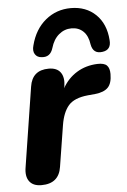

<svg xmlns="http://www.w3.org/2000/svg" viewBox="-54 -796 557 845"><g transform="rotate(-5 224.5 -373.5)"><path d="M95 9Q58 9 41.5 -13.5Q25 -36 32 -76L87 -427Q98 -499 171 -499Q207 -499 223 -477Q239 -455 233 -415L231 -407Q255 -450 295 -474.5Q335 -499 386 -501Q416 -502 428 -490Q440 -478 440 -452Q440 -411 422 -392.5Q404 -374 365 -370L332 -367Q272 -361 246.5 -331.5Q221 -302 212 -246L183 -64Q172 9 95 9ZM145 -552Q125 -553 115.5 -568Q106 -583 113 -607Q131 -677 179 -716.5Q227 -756 291 -756Q358 -756 401 -714.5Q444 -673 449 -601Q453 -557 413 -552Q372 -546 364 -589Q359 -627 338.5 -647Q318 -667 286 -667Q255 -667 230.5 -646.5Q206 -626 195 -588Q183 -548 145 -552Z"/></g></svg>

Font: Nunito ExtraBold
Style: Italic
Weight: 800
Italic angle: -9°
Designer: Vernon Adams
Foundry: Vernon Adams
Version: Version 3.601; ttfautohint (v1.8.2.53-6de2)